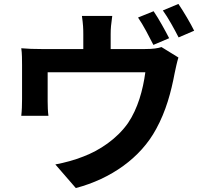

<svg xmlns="http://www.w3.org/2000/svg" viewBox="-20 -885 1040 975"><path d="M839 -691C820 -728 785 -792 760 -828L681 -796C708 -757 738 -698 759 -657ZM542 -636V-712C542 -741 544 -761 550 -804H396C402 -761 403 -741 403 -712V-636H190C152 -636 122 -637 88 -640C92 -616 92 -577 92 -555V-381C92 -354 91 -322 88 -297H226C223 -317 222 -349 222 -371V-518H718C706 -428 680 -334 630 -260C573 -179 485 -121 403 -90C361 -73 306 -58 261 -50L365 70C543 23 694 -83 773 -230C823 -321 849 -418 867 -514C871 -533 879 -571 886 -593L800 -646C782 -640 758 -636 717 -636ZM807 -832C834 -795 866 -736 887 -695L966 -729C949 -764 912 -827 886 -865Z"/></svg>

Font: Noto Sans Mono CJK JP Bold
Style: Regular
Weight: 700
Designer: Ryoko NISHIZUKA (kana & ideographs); Paul D. Hunt (Latin, Greek & Cyrillic); Wenlong ZHANG (bopomofo); Sandoll Communica
Foundry: Adobe Systems Incorporated
Version: Version 1.004;PS 1.004;hotconv 1.0.82;makeotf.lib2.5.63406